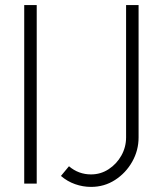

<svg xmlns="http://www.w3.org/2000/svg" viewBox="-20 -720 624 753"><path d="M75 0V-700H124V0ZM337 13Q305 13 274.5 2.2Q244 -8.5 219 -30L250.5 -68Q288 -36 337 -36Q375 -36 406.2 -56.5Q437.5 -77 456 -110Q474.5 -143 474.5 -181V-700H523.5V-181Q523.5 -130 498.5 -85.8Q473.5 -41.5 431.2 -14.2Q389 13 337 13Z"/></svg>

Font: Urbanist ExtraLight
Style: Regular
Weight: 200
Designer: Corey Hu
Foundry: Corey Hu
Version: Version 1.330; ttfautohint (v1.8.4.7-5d5b)